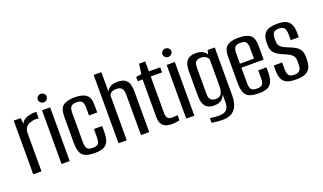

<svg xmlns="http://www.w3.org/2000/svg" viewBox="-74 -1089 2798 1663"><g transform="rotate(-20 1325.0 -257.5)"><path d="M49 0V-495H113L120 -440Q131 -467 154 -479.5Q177 -492 201 -495Q230 -503 259 -498V-438Q255 -439 244.5 -440.5Q234 -442 221 -441.5Q208 -441 197 -436Q165 -431 145 -410Q125 -389 125 -355V0Z M310 0V-495H385V0ZM347 -555Q331 -555 319 -566.5Q307 -578 307 -594Q307 -611 319 -622Q331 -633 347 -633Q364 -633 376.5 -622Q389 -611 389 -594Q389 -578 376.5 -566.5Q364 -555 347 -555Z M616 9Q566 9 534 -2.5Q502 -14 487 -45.5Q472 -77 472 -139V-376Q472 -450 505.5 -477Q539 -504 613 -504Q686 -504 719.5 -477.5Q753 -451 753 -380V-314H677V-384Q677 -423 664.5 -440.5Q652 -458 613 -458Q575 -458 561.5 -440.5Q548 -423 548 -384V-117Q548 -74 561.5 -56.5Q575 -39 615 -39Q652 -39 664.5 -56Q677 -73 677 -117V-189H753V-139Q753 -79 738 -47Q723 -15 692.5 -3Q662 9 616 9Z M835 0V-630H906V-451Q919 -476 943 -490Q967 -504 1003 -504Q1054 -504 1078.5 -486Q1103 -468 1110.5 -438.5Q1118 -409 1118 -373V0H1042V-365Q1042 -379 1041 -393.5Q1040 -408 1034 -420.5Q1028 -433 1014.5 -441Q1001 -449 976 -449Q953 -449 938.5 -442Q924 -435 917.5 -425.5Q911 -416 911 -409V0Z M1325 2Q1303 2 1283.5 -3Q1264 -8 1250 -19.5Q1236 -31 1228 -50.5Q1220 -70 1220 -100V-448H1175V-487L1225 -495L1238 -587H1295V-495H1399V-448H1295V-113Q1295 -87 1305 -69Q1315 -51 1347 -51Q1361 -51 1377 -52Q1393 -53 1399 -54V-6Q1393 -5 1371.5 -1.5Q1350 2 1325 2Z M1459 0V-495H1534V0ZM1496 -555Q1480 -555 1468 -566.5Q1456 -578 1456 -594Q1456 -611 1468 -622Q1480 -633 1496 -633Q1513 -633 1525.5 -622Q1538 -611 1538 -594Q1538 -578 1525.5 -566.5Q1513 -555 1496 -555Z M1755 118Q1743 118 1726.5 117Q1710 116 1694.5 114.5Q1679 113 1667.5 111.5Q1656 110 1653 109V66Q1666 68 1689.5 70.5Q1713 73 1731 73Q1745 73 1761.5 71Q1778 69 1793 60.5Q1808 52 1817.5 32.5Q1827 13 1827 -20V-89Q1821 -72 1809.5 -57Q1798 -42 1778.5 -33Q1759 -24 1729 -24Q1709 -24 1689.5 -28.5Q1670 -33 1654.5 -46.5Q1639 -60 1630 -87Q1621 -114 1621 -160V-380Q1621 -445 1647 -475Q1673 -505 1730 -505Q1758 -505 1778.5 -497.5Q1799 -490 1813.5 -476Q1828 -462 1835 -442L1824 -441L1836 -495H1902V-51Q1902 -13 1893.5 18Q1885 49 1867.5 71.5Q1850 94 1822 106Q1794 118 1755 118ZM1758 -72Q1787 -72 1801.5 -86Q1816 -100 1821 -123Q1826 -146 1826 -170V-412Q1823 -421 1815.5 -430Q1808 -439 1794.5 -446Q1781 -453 1758 -453Q1725 -453 1711 -437Q1697 -421 1697 -377V-141Q1697 -117 1703 -103Q1709 -89 1719.5 -82.5Q1730 -76 1740.5 -74Q1751 -72 1758 -72Z M2128 9Q2077 9 2045 -2.5Q2013 -14 1998 -46Q1983 -78 1983 -140V-380Q1983 -451 2016.5 -477.5Q2050 -504 2124 -504Q2197 -504 2230.5 -477.5Q2264 -451 2264 -380V-251H2059V-112Q2059 -69 2072.5 -52Q2086 -35 2126 -35Q2163 -35 2175.5 -51.5Q2188 -68 2188 -112V-180H2264V-141Q2264 -80 2249 -47.5Q2234 -15 2204 -3Q2174 9 2128 9ZM2059 -288H2188V-384Q2188 -422 2175.5 -439.5Q2163 -457 2124 -457Q2086 -457 2072.5 -439.5Q2059 -422 2059 -384Z M2472 7Q2416 7 2385 -7Q2354 -21 2341.5 -51.5Q2329 -82 2329 -131V-173H2406V-114Q2406 -71 2420 -54Q2434 -37 2472 -37Q2505 -37 2520 -54Q2535 -71 2535 -108V-139Q2535 -162 2527.5 -178Q2520 -194 2500.5 -207Q2481 -220 2448 -233Q2417 -246 2392.5 -260.5Q2368 -275 2353.5 -298Q2339 -321 2339 -357V-387Q2339 -442 2370 -472.5Q2401 -503 2479 -503Q2530 -503 2559.5 -489.5Q2589 -476 2602.5 -446.5Q2616 -417 2616 -370V-329H2542V-380Q2542 -425 2527 -442Q2512 -459 2479 -459Q2442 -459 2429 -441Q2416 -423 2416 -396V-366Q2416 -339 2428.5 -322Q2441 -305 2464 -294Q2487 -283 2517 -271Q2545 -260 2567.5 -246Q2590 -232 2603 -209.5Q2616 -187 2616 -148V-123Q2616 -81 2603 -52Q2590 -23 2558.5 -8Q2527 7 2472 7Z"/></g></svg>

Font: Alumni Sans Medium
Style: Regular
Weight: 500
Designer: Robert E. Leuschke
Foundry: Robert E. Leuschke
Version: Version 1.018